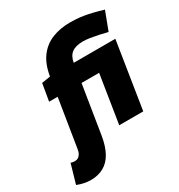

<svg xmlns="http://www.w3.org/2000/svg" viewBox="-315 -898 1184 1267"><g transform="rotate(-30 277.0 -265.0)"><path d="M7 220Q-42 220 -95 199L-53 54Q-45 57 -37 58Q-29 59 -21 59Q-8 59 3 52.5Q14 46 22 32Q30 18 33 -5L91 -366H26L48 -496L114 -507Q128 -593 167.5 -646.5Q207 -700 268 -725Q329 -750 406 -750Q428 -750 452.5 -748.5Q477 -747 506 -742.5Q535 -738 570 -729.5Q605 -721 649 -708L596 -568Q565 -576 532.5 -583Q500 -590 470.5 -594.5Q441 -599 417 -599Q362 -599 332.5 -577Q303 -555 295 -507H612L532 0H349L407 -366H273L214 2Q202 75 175.5 123.5Q149 172 106.5 196Q64 220 7 220Z"/></g></svg>

Font: Georama ExtraBold
Style: Italic
Weight: 800
Italic angle: -9°
Version: Version 1.001